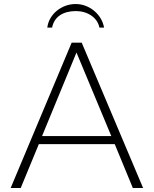

<svg xmlns="http://www.w3.org/2000/svg" viewBox="-20 -934 764 954"><path d="M360 -673 533 -258H189ZM640 0H691L386 -722H336L33 0H83L173 -218H550ZM497 -797C486 -862 425 -914 356 -914C285 -914 223 -863 215 -797H239C249 -851 294 -879 357 -879C415 -879 464 -847 474 -797Z"/></svg>

Font: Perun ExtraLight
Style: Regular
Weight: 200
Foundry: Copyright (c) Stefan Peev, Context Ltd, 2016
Version: Version 1.089